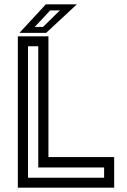

<svg xmlns="http://www.w3.org/2000/svg" viewBox="-20 -868 586 888"><path d="M62.5 0V-700H204V-141.5H508V0ZM109.5 -46H461.5V-93.5H157V-654H109.5ZM70 -716 192 -848H335.5L193.5 -716ZM140.5 -743.5H179L257 -820H212.5Z"/></svg>

Font: Tourney Medium
Style: Regular
Weight: 500
Designer: Tyler Finck
Foundry: Etcetera Type Co
Version: Version 1.015